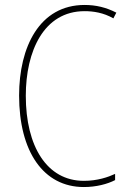

<svg xmlns="http://www.w3.org/2000/svg" viewBox="-20 -744 515 774"><path d="M321 -699C356 -699 397 -693 437 -670L449 -693C408 -714 367 -724 321 -724C139 -724 57 -554 57 -359C57 -133 155 10 318 10C368 10 413 -2 444 -18V-43C416 -30 373 -15 318 -15C169 -15 84 -154 84 -358C84 -537 156 -699 321 -699Z"/></svg>

Font: Noto Sans Gujarati Condensed Thin
Style: Regular
Weight: 100
Width: 3
Designer: Jelle Bosma - Monotype Design Team, Universal Thirst
Foundry: Monotype Imaging Inc.
Version: Version 2.106